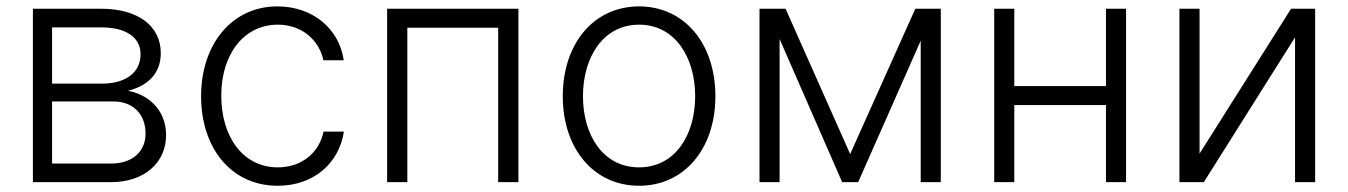

<svg xmlns="http://www.w3.org/2000/svg" viewBox="-20 -573 4241 604"><path d="M83.5 0H329.5C435.4 0 502.5 -62.5 502.5 -147.7C502.5 -228.3 445.3 -276.3 382.5 -287.3C445 -303.3 485.8 -341.3 485.8 -406.2C485.8 -491.1 414.4 -545.5 298.3 -545.5H83.5ZM143.8 -58.6V-253.9H336.6C398.1 -253.9 437.9 -214.1 437.9 -153.1C437.9 -95.5 396 -58.6 329.5 -58.6ZM143.8 -310V-486.9H298.3C376.4 -486.9 422.2 -455.6 422.2 -402.3C422.6 -345.9 375.7 -310 302.2 -310Z M853.7 11.4C967.3 11.4 1047.2 -60.4 1061.8 -159.1H997.9C983.3 -89.5 926.1 -46.5 853.7 -46.5C746.8 -46.5 676.1 -139.6 676.1 -272.4C676.1 -404.5 748.9 -495.4 853.7 -495.4C931.5 -495.4 984 -445.3 997.5 -383.5H1061.4C1046.5 -484.7 962 -552.9 852.6 -552.9C709.9 -552.9 612.6 -434.3 612.6 -270.2C612.6 -107.6 707 11.4 853.7 11.4Z M1197.8 0H1261.4V-485.8H1547.2V0H1610.8V-545.5H1197.8Z M1990.4 11.4C2131.7 11.4 2230.5 -104 2230.5 -270.2C2230.5 -437.5 2131.7 -552.9 1990.4 -552.9C1849.1 -552.9 1750.4 -437.5 1750.4 -270.2C1750.4 -104 1849.1 11.4 1990.4 11.4ZM1990.4 -46.5C1877.1 -46.5 1813.9 -148.1 1813.9 -270.2C1813.9 -392.4 1877.1 -495.4 1990.4 -495.4C2103.7 -495.4 2166.9 -392.4 2166.9 -270.2C2166.9 -148.1 2103.7 -46.5 1990.4 -46.5Z M2654.5 -88.4 2451.3 -545.5H2369.3V0H2432.5V-450.3L2629.3 0H2679.7L2876.4 -445V0H2939.6V-545.5H2859.4Z M3170.8 -545.5H3107.6V0H3170.8V-242.5H3459.2V0H3522.4V-545.5H3459.2V-302.2H3170.8Z M3753.6 -89.8V-545.5H3690.3V0H3767L4054 -455.6V0H4117.2V-545.5H4041.5Z"/></svg>

Font: Karasuma Gothic
Style: Light
Weight: 300
Designer: Rasmus Andersson / Ryoko Nishizuka
Foundry: rsms
Version: Version 1.00